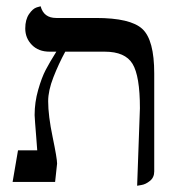

<svg xmlns="http://www.w3.org/2000/svg" viewBox="-20 -577 555 609"><path d="M415 12.2 423.8 -233.9Q423.8 -335.9 400.4 -374.5Q377 -413.1 312 -413.1H187Q166 -374.5 149.4 -332Q132.8 -289.6 132.8 -255.9Q132.8 -210 147 -142.1Q161.1 -74.2 161.1 -58.1L154.8 0H20L37.1 -100.1H98.1Q97.2 -114.3 95 -141.1Q92.8 -168 91.3 -188Q89.8 -208 89.8 -211.9Q89.8 -252.9 101.1 -292Q112.3 -331.1 124.8 -355Q137.2 -378.9 158.7 -413.1H137.2Q102.1 -413.1 81.1 -434.6Q60.1 -456.1 60.1 -486.8Q60.1 -514.6 72 -532.2Q84 -549.8 96.7 -553.7L108.9 -557.1Q118.7 -520 158.2 -520H284.2Q394 -520 431.6 -485.1Q469.2 -450.2 469.2 -344.2V-33.2Q469.2 -14.2 455.6 -3.2Q441.9 7.8 428.7 9.8Z"/></svg>

Font: Linux Libertine Display
Style: Regular
Weight: 400
Designer: Philipp H. Poll
Foundry: Philipp H. Poll
Version: Version 5.0.9